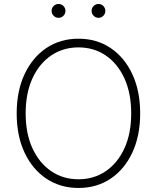

<svg xmlns="http://www.w3.org/2000/svg" viewBox="-20 -931 785 961"><path d="M373 9.8Q281.7 9.8 211.9 -36.9Q142.1 -83.5 102.8 -167.5Q63.5 -251.5 63.5 -363.3Q63.5 -475.6 103 -559.8Q142.6 -644 212.2 -690.7Q281.7 -737.3 373 -737.3Q463.9 -737.3 533.4 -690.7Q603 -644 642.3 -559.8Q681.6 -475.6 681.6 -363.3Q681.6 -251.5 642.3 -167.2Q603 -83 533.4 -36.6Q463.9 9.8 373 9.8ZM373 -33.7Q449.7 -33.7 509.3 -74.2Q568.8 -114.7 602.8 -188.7Q636.7 -262.7 636.7 -363.3Q636.7 -464.4 602.8 -538.6Q568.8 -612.8 509.3 -653.3Q449.7 -693.8 373 -693.8Q296.4 -693.8 236.6 -653.6Q176.8 -613.3 142.6 -539.1Q108.4 -464.8 108.4 -363.3Q108.4 -263.2 142.3 -189.2Q176.3 -115.2 235.8 -74.5Q295.4 -33.7 373 -33.7ZM473.1 -841.8Q459 -841.8 448.7 -852.1Q438.5 -862.3 438.5 -876.5Q438.5 -891.1 448.7 -901.1Q459 -911.1 473.1 -911.1Q487.3 -911.1 497.3 -900.9Q507.3 -890.6 507.3 -876.5Q507.3 -862.3 497.3 -852.1Q487.3 -841.8 473.1 -841.8ZM272.9 -841.8Q258.8 -841.8 248.5 -852.1Q238.3 -862.3 238.3 -876.5Q238.3 -891.1 248.5 -901.1Q258.8 -911.1 272.9 -911.1Q287.6 -911.1 297.6 -900.9Q307.6 -890.6 307.6 -876.5Q307.6 -862.3 297.6 -852.1Q287.6 -841.8 272.9 -841.8Z"/></svg>

Font: Inter 17pt ExtraLight
Style: Regular
Weight: 250
Version: Version 4.001;git-66647c0bb